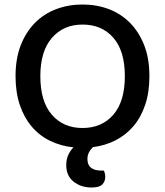

<svg xmlns="http://www.w3.org/2000/svg" viewBox="-20 -642 733 852"><path d="M643 -304Q643 -233 624.5 -177.5Q606 -122 572.5 -82.5Q539 -43 493 -19.5Q447 4 392 11Q381 22 374.5 34.5Q368 47 368 64Q368 90 384 102.5Q400 115 429 115H441Q447 129 447 143Q447 163 434 176.5Q421 190 386 190Q339 190 306.5 164Q274 138 274 91Q274 65 283 45.5Q292 26 306 12Q250 6 202.5 -17Q155 -40 121 -80Q87 -120 68 -176Q49 -232 49 -304Q49 -382 72 -441Q95 -500 135 -540.5Q175 -581 229.5 -601.5Q284 -622 346 -622Q409 -622 463 -601.5Q517 -581 557 -540.5Q597 -500 620 -441Q643 -382 643 -304ZM534 -304Q534 -416 483 -474.5Q432 -533 346 -533Q262 -533 210.5 -474Q159 -415 159 -304Q159 -192 210 -133Q261 -74 346 -74Q432 -74 483 -133Q534 -192 534 -304Z"/></svg>

Font: Baloo Bhai 2 Medium
Style: Regular
Weight: 500
Designer: Supriya Tembe, Noopur Datye and Ek Type
Foundry: Ek Type
Version: Version 1.640;PS 1.000;hotconv 16.6.51;makeotf.lib2.5.65220;